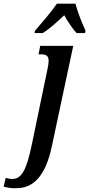

<svg xmlns="http://www.w3.org/2000/svg" viewBox="-142 -786 486 1046"><path d="M46 -606H91C131 -631 167 -665 208 -703C226 -671 253 -629 275 -606H321L324 -619C306 -657 280 -722 269 -766H168C137 -720 82 -657 49 -619ZM-49 239C34 238 105 182 141 8L257 -536H77L68 -490H81C109 -490 123 -483 123 -454C123 -442 121 -430 116 -406L30 8C2 141 -25 189 -75 189C-87 189 -103 186 -111 183L-122 231C-97 237 -77 241 -49 239Z"/></svg>

Font: Noto Serif Condensed Semi
Style: Italic
Weight: 600
Width: 3
Italic angle: -12°
Designer: Monotype Design Team
Foundry: Monotype Imaging Inc.
Version: Version 1.901